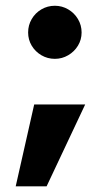

<svg xmlns="http://www.w3.org/2000/svg" viewBox="-20 -516 364 680"><path d="M101.1 -146H281.7L145 144H35.6ZM174.3 -495.6Q199.7 -495.6 221.4 -482.9Q243.2 -470.2 256.1 -448.5Q269 -426.8 269 -400.9Q269 -375.5 256.1 -354.2Q243.2 -333 221.4 -320.3Q199.7 -307.6 174.3 -307.6Q148.4 -307.6 126.7 -320.3Q105 -333 92.3 -354.2Q79.6 -375.5 79.6 -400.9Q79.6 -426.8 92.3 -448.5Q105 -470.2 126.7 -482.9Q148.4 -495.6 174.3 -495.6Z"/></svg>

Font: Glacial Indifference
Style: Bold
Weight: 700
Designer: Alfredo Marco Pradil
Foundry: Alfredo Marco Pradil
Version: Version 1.312